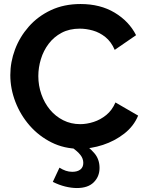

<svg xmlns="http://www.w3.org/2000/svg" viewBox="-20 -734 726 955"><path d="M31.3 -360.5Q31.3 -425.5 54.7 -488Q78.1 -550.5 123.2 -601.7Q168.3 -653 233.3 -683.5Q298.4 -714 380.6 -714Q478.8 -714 550.4 -671Q622 -627.9 656.8 -559L550.6 -485.9Q533.2 -526.4 504.3 -549.6Q475.4 -572.7 442 -582.1Q408.5 -591.5 376.6 -591.5Q325.3 -591.5 286.5 -570.9Q247.8 -550.3 222 -516.1Q196.2 -482 183.4 -439.9Q170.6 -397.9 170.6 -355.5Q170.6 -308.7 185.7 -265.3Q200.8 -222 228.4 -188.6Q256 -155.3 294.5 -135.9Q332.9 -116.5 379.2 -116.5Q411.6 -116.5 445.7 -127.5Q479.7 -138.4 508.8 -162.1Q537.8 -185.8 554.2 -224.4L667.1 -159Q645.5 -106.5 598.2 -69.5Q550.8 -32.5 491.8 -13.2Q432.9 6 375.2 6Q299.5 6 236.4 -25.5Q173.4 -57 127.5 -109.5Q81.7 -162 56.5 -227.5Q31.3 -293 31.3 -360.5ZM362.4 201.3Q335.5 201.3 304.3 193.7Q273.1 186 242.7 170.6L275.8 100Q291.7 110 307.2 115.3Q322.6 120.6 339.7 120.6Q364.8 120.6 379.6 109.3Q394.3 97.9 394.3 76.1Q394.3 54.7 379.7 36.4Q365.2 18.1 338.6 0L383.2 -28.9Q422.9 -2.5 449 27.6Q475.1 57.8 475.1 101.5Q475.1 143.9 446.4 172.6Q417.8 201.3 362.4 201.3Z"/></svg>

Font: Raleway Thin
Style: Regular
Weight: 100
Designer: Matt McInerney, Pablo Impallari, Rodrigo Fuenzalida
Foundry: Matt McInerney, Pablo Impallari, Rodrigo Fuenzalida
Version: Version 4.026